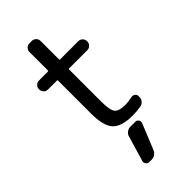

<svg xmlns="http://www.w3.org/2000/svg" viewBox="-293 -781 1089 1089"><g transform="rotate(-45 251.5 -236.5)"><path d="M221.7 57.6Q225.6 43 238.3 33.7Q251 24.4 265.6 24.4H306.6Q318.4 24.4 325.2 34.7Q332 44.9 328.1 56.6L265.6 210Q259.8 224.6 247.1 233.4Q234.4 242.2 218.8 242.2H201.2Q188.5 242.2 180.7 231.9Q172.9 221.7 176.8 209ZM253.9 -455.1Q250 -455.1 250 -451.2V-192.4Q250 -124 266.6 -103.5Q283.2 -83 333 -83Q360.4 -83 388.7 -89.8Q401.4 -92.8 411.6 -85.4Q421.9 -78.1 421.9 -66.4V-58.6Q421.9 -43.9 412.6 -31.7Q403.3 -19.5 387.7 -16.6Q353.5 -10.7 321.3 -10.7Q231.4 -10.7 196.3 -48.8Q161.1 -86.9 161.1 -185.5V-451.2Q161.1 -455.1 156.2 -455.1H84Q70.3 -455.1 60.1 -465.3Q49.8 -475.6 49.8 -490.2V-492.2Q49.8 -506.8 60.1 -517.1Q70.3 -527.3 84 -527.3H156.2Q161.1 -527.3 161.1 -531.2V-679.7Q161.1 -694.3 171.4 -704.6Q181.6 -714.8 195.3 -714.8H214.8Q229.5 -714.8 239.7 -704.6Q250 -694.3 250 -679.7V-531.2Q250 -527.3 253.9 -527.3H400.4Q415 -527.3 425.3 -517.1Q435.5 -506.8 435.5 -492.2V-490.2Q435.5 -475.6 425.3 -465.3Q415 -455.1 400.4 -455.1Z"/></g></svg>

Font: Gen Jyuu GothicL Regular
Style: Regular
Weight: 400
Designer: [Source Han Sans]
Ryoko NISHIZUKA  (kana & ideographs); Paul D. Hunt (Latin, Greek & Cyrillic); Wenlong ZHANG  (bopomofo
Version: Version 1.002.20150607